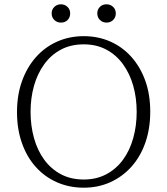

<svg xmlns="http://www.w3.org/2000/svg" viewBox="-20 -857 777 892"><path d="M369 15Q302 15 245 -10Q188 -35 146.5 -81Q105 -127 82 -192Q59 -257 59 -336Q59 -415 82 -479.5Q105 -544 146.5 -591Q188 -638 245 -663.5Q302 -689 369 -689Q436 -689 492.5 -664Q549 -639 590.5 -592.5Q632 -546 655 -482Q678 -418 678 -338Q678 -260 655.5 -195Q633 -130 591 -83Q549 -36 492.5 -10.5Q436 15 369 15ZM369 -23Q428 -23 474 -47.5Q520 -72 551.5 -115Q583 -158 599 -215.5Q615 -273 615 -337Q615 -402 599 -458.5Q583 -515 551.5 -558.5Q520 -602 474 -626.5Q428 -651 369 -651Q309 -651 263 -626.5Q217 -602 185.5 -558.5Q154 -515 138 -458.5Q122 -402 122 -337Q122 -273 138 -215.5Q154 -158 185.5 -115Q217 -72 263 -47.5Q309 -23 369 -23ZM263 -752Q245 -752 232.5 -764Q220 -776 220 -795Q220 -813 232.5 -825Q245 -837 263 -837Q281 -837 293.5 -825Q306 -813 306 -795Q306 -776 294 -764Q282 -752 263 -752ZM475 -752Q457 -752 444.5 -764Q432 -776 432 -795Q432 -813 444 -825Q456 -837 475 -837Q493 -837 505.5 -825Q518 -813 518 -795Q518 -776 505.5 -764Q493 -752 475 -752Z"/></svg>

Font: Source Serif 4 Light
Style: Regular
Weight: 300
Designer: Frank Grießhammer
Foundry: Adobe Systems Incorporated
Version: Version 4.004;hotconv 1.0.116;makeotfexe 2.5.65601